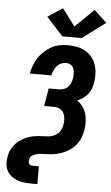

<svg xmlns="http://www.w3.org/2000/svg" viewBox="-73 -1041 746 1291"><g transform="rotate(5 300.0 -395.0)"><path d="M185 205Q161 205 137.5 202Q114 199 92.5 191Q71 183 53 168.5Q35 154 24.5 134Q14 114 12 90.5Q10 67 14 43Q16 26 21.5 10Q27 -6 36 -21Q45 -36 57 -49Q69 -62 83.5 -72.5Q98 -83 113.5 -91Q129 -99 145.5 -104.5Q162 -110 178.5 -113Q195 -116 211.5 -117.5Q228 -119 244.5 -119Q261 -119 277.5 -121Q294 -123 310.5 -129.5Q327 -136 340 -147.5Q353 -159 360.5 -175Q368 -191 370 -207Q374 -228 372.5 -248.5Q371 -269 362 -286.5Q353 -304 335.5 -313Q318 -322 297 -322H230L250 -442H317Q333 -442 349.5 -447Q366 -452 378.5 -464Q391 -476 397.5 -492Q404 -508 407 -524Q409 -541 409 -558Q409 -575 403 -590Q397 -605 383.5 -614Q370 -623 353 -623Q336 -623 319 -616Q302 -609 290 -595Q278 -581 270.5 -564.5Q263 -548 260 -531H115Q120 -559 130 -586Q140 -613 156.5 -638Q173 -663 195 -683.5Q217 -704 243 -718Q269 -732 297 -737.5Q325 -743 353 -743Q384 -743 414.5 -737.5Q445 -732 470.5 -717.5Q496 -703 515 -680.5Q534 -658 543.5 -630Q553 -602 554.5 -571Q556 -540 551 -509Q548 -488 540.5 -467.5Q533 -447 519 -429.5Q505 -412 486.5 -399.5Q468 -387 448 -378Q470 -363 485.5 -342Q501 -321 509 -295.5Q517 -270 517.5 -242Q518 -214 514 -186Q509 -158 498.5 -131Q488 -104 468.5 -81Q449 -58 423.5 -42Q398 -26 370.5 -16.5Q343 -7 315 -4Q287 -1 259 0Q259 0 259 0Q259 0 259 0Q245 0 231 1Q217 2 203 6.5Q189 11 176 19.5Q163 28 161 43Q159 50 159.5 57.5Q160 65 162.5 71.5Q165 78 171.5 81.5Q178 85 185 85H230V205ZM311 -799 199 -922 299 -988 386 -872 512 -995 597 -915 441 -799Z"/></g></svg>

Font: Iosevka Curly HvExObl
Style: Regular
Weight: 900
Width: 7
Italic angle: -9°
Monospace: yes
Designer: Belleve Invis
Foundry: Belleve Invis
Version: Version 11.1.0; ttfautohint (v1.8.3)